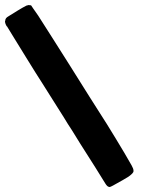

<svg xmlns="http://www.w3.org/2000/svg" viewBox="-22 -748 602 769"><path d="M11.7 -682.6Q25.4 -691.4 47.9 -705.1Q70.3 -718.8 84 -725.6Q87.9 -726.6 91.8 -727.5Q92.8 -728.5 93.8 -727.5Q94.7 -727.5 94.7 -727.5Q98.6 -727.5 102.5 -726.6Q103.5 -725.6 110.4 -714.8Q118.2 -704.1 130.9 -685.5Q153.3 -650.4 187.5 -596.7Q221.7 -543 256.8 -487.3Q300.8 -418 335.9 -361.3Q371.1 -305.7 375 -299.8Q404.3 -254.9 441.4 -193.4Q478.5 -132.8 504.9 -85.9Q512.7 -72.3 512.7 -64.5Q512.7 -64.5 512.7 -63.5Q512.7 -62.5 512.7 -61.5Q511.7 -54.7 496.1 -43Q496.1 -42 470.7 -27.3Q445.3 -12.7 430.7 -4.9Q420.9 1 415 1Q414.1 1 413.1 0Q407.2 -1 399.4 -13.7Q385.7 -35.2 359.4 -78.1Q332 -121.1 299.8 -171.9Q283.2 -198.2 266.6 -225.6Q249 -252 233.4 -278.3Q203.1 -325.2 179.7 -363.3Q155.3 -401.4 146.5 -416Q136.7 -431.6 119.1 -459Q102.5 -485.4 84 -515.6Q55.7 -560.5 32.2 -599.6Q7.8 -638.7 5.9 -642.6Q5.9 -642.6 4.9 -642.6Q-2 -654.3 -2 -663.1Q-2 -664.1 -1 -665Q-1 -675.8 11.7 -682.6Z"/></svg>

Font: KARPATY Font
Style: Regular
Weight: 400
Designer: Inna Sieryk
Version: Version 1.1